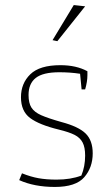

<svg xmlns="http://www.w3.org/2000/svg" viewBox="-20 -730 444 760"><path d="M188 -571 272 -710 317 -705 207 -567ZM56 -17 67 -44Q102 -30 133 -24.5Q164 -19 204 -19Q260 -19 302 -35Q317 -71 317 -114Q317 -147 307 -166Q297 -185 275.5 -196Q254 -207 213 -217Q135 -236 99 -263Q63 -290 63 -345Q63 -400 100 -436Q137 -472 219 -472Q282 -472 326 -448V-432Q326 -407 317 -376H303L297 -438Q258 -444 215 -444Q150 -444 121.5 -421.5Q93 -399 93 -354Q93 -322 104.5 -304Q116 -286 143 -274Q170 -262 223 -247Q291 -229 319 -201.5Q347 -174 347 -123Q347 -67 313.5 -28.5Q280 10 197 10Q116 10 56 -17Z"/></svg>

Font: Athiti ExtraLight
Style: Regular
Weight: 275
Designer: CadsonDemak Team
Foundry: CadsonDemak
Version: Version 1.033